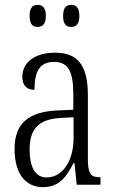

<svg xmlns="http://www.w3.org/2000/svg" viewBox="-20 -761 469 791"><path d="M274 -650C293 -650 307 -661 307 -695C307 -730 293 -741 274 -741C253 -741 240 -730 240 -695C240 -661 253 -650 274 -650ZM135 -650C154 -650 169 -661 169 -695C169 -730 154 -741 135 -741C115 -741 102 -730 102 -695C102 -661 115 -650 135 -650ZM156 10C225 10 253 -32 283 -89H287L296 0H394V-31H391C354 -31 342 -44 342 -108V-369C342 -497 296 -544 207 -544C124 -544 72 -504 72 -445C72 -410 89 -391 122 -391C122 -466 143 -506 203 -506C264 -506 282 -461 282 -372V-309L218 -306C98 -301 40 -253 40 -148C40 -41 89 10 156 10ZM172 -30C123 -30 102 -76 102 -145C102 -225 135 -270 229 -275L283 -278V-191C283 -100 239 -30 172 -30Z"/></svg>

Font: Noto Serif Tamil ExtraCondensed Light
Style: Italic
Weight: 300
Width: 2
Italic angle: -12°
Designer: Indian Type Foundry, Tom Grace, and the Monotype Design Team
Foundry: Monotype Imaging Inc.
Version: Version 2.003